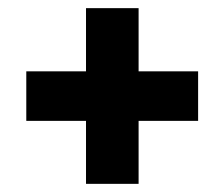

<svg xmlns="http://www.w3.org/2000/svg" viewBox="-20 -545 550 471"><path d="M320 -94H191V-525H320ZM44.5 -248.5V-370H466V-248.5Z"/></svg>

Font: Anek Latin
Style: Bold
Weight: 700
Designer: Yesha Goshar
Foundry: Ek Type
Version: Version 1.003